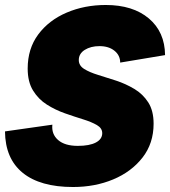

<svg xmlns="http://www.w3.org/2000/svg" viewBox="-23 -740 682 770"><path d="M270 10Q138 10 68 -47Q-2 -104 -3 -213L187 -240Q183 -202 210 -178.5Q237 -155 289 -155Q336 -155 361.5 -168.5Q387 -182 387 -206Q387 -226 365.5 -238.5Q344 -251 310 -261.5Q276 -272 237.5 -285.5Q199 -299 165 -320.5Q131 -342 109.5 -377Q88 -412 88 -465Q88 -545 130.5 -602Q173 -659 244.5 -689.5Q316 -720 401 -720Q510 -720 574 -666Q638 -612 639 -519L459 -489Q459 -518 436 -536.5Q413 -555 376 -555Q341 -555 317 -540Q293 -525 293 -499Q293 -477 314.5 -463.5Q336 -450 370.5 -439.5Q405 -429 443 -416.5Q481 -404 515.5 -383.5Q550 -363 571.5 -329.5Q593 -296 593 -244Q593 -165 548.5 -108Q504 -51 431 -20.5Q358 10 270 10Z"/></svg>

Font: Livvic Black
Style: Italic
Weight: 900
Italic angle: -10°
Designer: Jacques Le Bailly, Baron von Fonthausen
Version: Version 1.001; ttfautohint (v1.8.2)